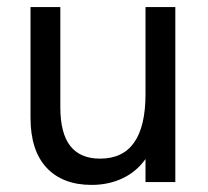

<svg xmlns="http://www.w3.org/2000/svg" viewBox="-20 -513 587 541"><path d="M66 -181V-493H150V-211Q150 -137.5 178 -101.8Q206 -66 262 -66Q390 -66 390 -248V-493H474V0H390V-65Q365 -29.5 325.8 -10.8Q286.5 8 238 8Q156.5 8 111.2 -40.5Q66 -89 66 -181Z"/></svg>

Font: HK Grotesk
Style: Regular
Weight: 400
Designer: Alfredo Marco Pradil
Foundry: Hanken Design Co.
Version: Version 3.001